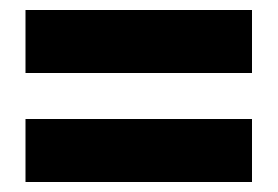

<svg xmlns="http://www.w3.org/2000/svg" viewBox="-20 -520 555 384"><path d="M484 -374H31V-500H484ZM484 -156H31V-282H484Z"/></svg>

Font: Montserrat Extra Bold
Style: Regular
Weight: 800
Designer: Julieta Ulanovsky
Foundry: Julieta Ulanovsky
Version: Version 3.001;PS 003.001;hotconv 1.0.70;makeotf.lib2.5.58329